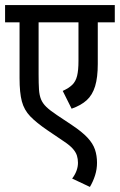

<svg xmlns="http://www.w3.org/2000/svg" viewBox="-20 -642 472 756"><path d="M432 -554H365V-390Q365 -337 354.5 -302.5Q344 -268 321.5 -247.5Q299 -227 262 -214L227 -284Q251 -295 264.5 -308Q278 -321 283.5 -343Q289 -365 289 -402V-554H132V-349Q132 -313 133.5 -290Q135 -267 141.5 -251Q148 -235 162.5 -221Q177 -207 204 -189L264 -149Q303 -123 324.5 -100Q346 -77 354 -53Q362 -29 362 -1Q362 24 354.5 48Q347 72 334 94L264 61Q275 47 281 31Q287 15 287 -1Q287 -16 283 -29Q279 -42 267.5 -55.5Q256 -69 232 -85L167 -129Q123 -159 99 -184Q75 -209 66 -243Q57 -277 57 -334V-554H0V-622H432Z"/></svg>

Font: Noto Sans Devanagari ExtraCondensed
Style: Regular
Weight: 400
Width: 2
Designer: Jelle Bosma - Monotype Design Team
Foundry: Monotype Imaging Inc.
Version: Version 2.006